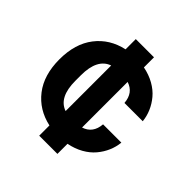

<svg xmlns="http://www.w3.org/2000/svg" viewBox="-174 -699 899 899"><g transform="rotate(45 275.5 -250.0)"><path d="M219.2 69.8V2Q133.8 -16.6 83.5 -81.5Q33.2 -146.5 33.2 -250Q33.2 -353.5 83.5 -418.5Q133.8 -483.4 219.2 -502V-569.8H339.8V-502.9Q379.9 -495.1 412.4 -476.8Q444.8 -458.5 465.8 -433.3Q486.8 -408.2 499 -379.6Q511.2 -351.1 514.2 -320.8H393.1Q388.2 -383.8 334 -400.9V-99.1Q388.2 -116.2 393.1 -179.2H514.2Q511.2 -148.9 499 -120.4Q486.8 -91.8 465.8 -66.7Q444.8 -41.5 412.4 -23.2Q379.9 -4.9 339.8 2.9V69.8ZM157.2 -231.9Q157.2 -122.6 225.1 -99.1V-400.9Q157.2 -377.4 157.2 -268.1Z"/></g></svg>

Font: TASA Orbiter Deck
Style: Bold
Weight: 700
Designer: Weizhong Zhang
Version: Version 1.000;Glyphs 3.1.2 (3151)